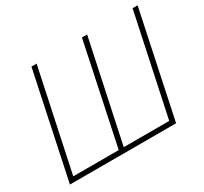

<svg xmlns="http://www.w3.org/2000/svg" viewBox="-144 -916 1194 1123"><g transform="rotate(-30 453.0 -355.0)"><path d="M31 0 181 -710H216L72 -32H379L522 -710H557L413 -32H720L864 -710H898L748 0Z"/></g></svg>

Font: Raleway-v4020 ExtraLight
Style: Italic
Weight: 275
Italic angle: -12°
Designer: Matt McInerney, Pablo Impallari, Rodrigo Fuenzalida
Foundry: Matt McInerney, Pablo Impallari, Rodrigo Fuenzalida
Version: Version 4.020;PS 004.020;hotconv 1.0.88;makeotf.lib2.5.64775